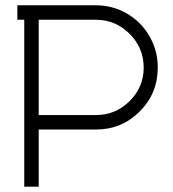

<svg xmlns="http://www.w3.org/2000/svg" viewBox="-20 -699 647 719"><path d="M70.8 -625H44.9V-679.2H338.9Q402.3 -679.2 455.8 -647.9Q509.3 -616.7 540 -563Q570.8 -509.3 570.8 -445.8Q570.8 -349.1 503.2 -281.5Q435.5 -213.9 338.9 -213.9H125V0H70.8ZM125 -625V-268.1H338.9Q412.6 -268.1 465.3 -320.3Q518.1 -372.6 518.1 -445.8Q518.1 -519.5 465.3 -572.3Q412.6 -625 338.9 -625Z"/></svg>

Font: Rawengulk
Style: Demibold
Weight: 600
Version: Version 0.92